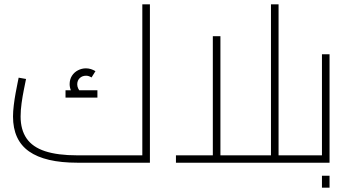

<svg xmlns="http://www.w3.org/2000/svg" viewBox="-20 -750 1629 885"><path d="M337 0Q188 0 114 -52Q40 -104 40 -213Q40 -236 43.5 -265Q47 -294 52 -321Q57 -348 61 -367.5Q65 -387 66 -392L100 -386Q96 -366 90 -336.5Q84 -307 79.5 -274.5Q75 -242 75 -213Q75 -152 102.5 -112Q130 -72 188 -53Q246 -34 337 -34H651L636 -20V-730H671V0ZM328 -300Q315 -315 308 -330.5Q301 -346 301 -362Q301 -384 311.5 -400.5Q322 -417 339.5 -426Q357 -435 376 -435Q388 -435 399 -431.5Q410 -428 420 -422L402 -393Q389 -401 377 -401Q359 -401 347.5 -390Q336 -379 336 -361Q336 -342 354 -323ZM282 -300V-334H429V-300Z M1264 0V-34H1364V0ZM791 0V-34H1264L1229 0V-730H1264V0ZM961 -34V-583H996V-34ZM1364 0V-34Q1378 -34 1381 -29Q1384 -24 1384 -17Q1384 -10 1381 -5Q1378 0 1364 0Z M1364 0V-34H1479L1464 -20V-500H1499V0ZM1364 0Q1351 0 1347.5 -5Q1344 -10 1344 -17Q1344 -24 1347.5 -29Q1351 -34 1364 -34ZM1464 115V60H1499V115Z"/></svg>

Font: TitilliumWeb ExtraLight
Style: Regular
Weight: 400
Designer: Mohamed Gaber, Accademia di Belle Arti di Urbino and others
Foundry: Kief Type Foundry, Accademia di Belle Arti di Urbino and others
Version: Version 3.000; ttfautohint (v1.8.2)